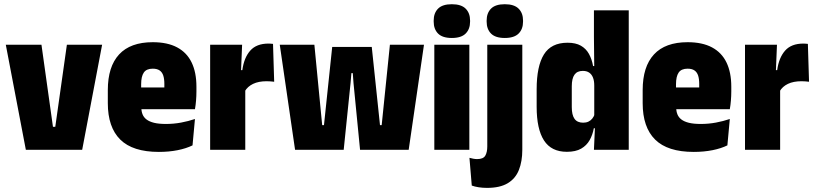

<svg xmlns="http://www.w3.org/2000/svg" viewBox="-20 -710 3862 910"><path d="M242 -109 297 -498H464L369.5 0H102.5L7.5 -498H176.5L231 -109Z M733 10Q609 10 550 -48.5Q491 -107 491 -221V-283Q491 -394 544.5 -452Q598 -510 704 -510Q773.5 -510 819.5 -485.5Q865.5 -461 888.2 -414Q911 -367 911 -299V-276.5Q911 -255 909.2 -233.5Q907.5 -212 904 -192.5H757.5Q758.5 -230 758.8 -260Q759 -290 759 -311.5Q759 -336 753.8 -352Q748.5 -368 736.5 -376.2Q724.5 -384.5 704 -384.5Q674 -384.5 661.5 -366Q649 -347.5 649 -311V-254L650 -232V-199.5Q650 -182 655.8 -167.8Q661.5 -153.5 674.8 -143.5Q688 -133.5 710.2 -128Q732.5 -122.5 766.5 -122.5Q803.5 -122.5 838.2 -129Q873 -135.5 904 -146L892.5 -21Q863 -6.5 822 1.8Q781 10 733 10ZM586 -192.5V-295.5H869.5V-192.5Z M1140.5 -277.5 1086 -377.5H1128.5Q1136.5 -436.5 1166 -470Q1195.5 -503.5 1253 -503.5Q1258.5 -503.5 1263.2 -503Q1268 -502.5 1274 -502L1279.5 -322.5Q1273 -323.5 1263.2 -324.2Q1253.5 -325 1244 -325Q1205.5 -325 1179.5 -312.5Q1153.5 -300 1140.5 -277.5ZM976 0V-498H1127.5L1121 -339.5H1142.5V0Z M1378.5 0 1306 -498H1470L1507 -117H1515.5L1554.5 -487.5H1742L1781 -117H1789L1828 -498H1989.5L1917 0H1686.5L1655.5 -316.5L1652 -363.5H1645.5L1641.5 -316.5L1609 0Z M2038.5 0V-498H2204.5V0ZM2121.5 -530Q2077 -530 2056.2 -551Q2035.5 -572 2035.5 -607.5V-612.5Q2035.5 -648 2056.2 -669Q2077 -690 2121.5 -690Q2166 -690 2187 -669Q2208 -648 2208 -612.5V-607.5Q2208 -572 2187 -551Q2166 -530 2121.5 -530Z M2289.5 -83.5V-498H2455.5V-83.5ZM2372.5 -530Q2328 -530 2307.2 -551Q2286.5 -572 2286.5 -607.5V-612.5Q2286.5 -648 2307.2 -669Q2328 -690 2372.5 -690Q2417 -690 2438 -669Q2459 -648 2459 -612.5V-607.5Q2459 -572 2438 -551Q2417 -530 2372.5 -530ZM2288.5 180.5Q2267 180.5 2248.2 177.5Q2229.5 174.5 2216 169.5L2205 38Q2214 40.5 2223 42.2Q2232 44 2241.5 44Q2270.5 44 2280 27.8Q2289.5 11.5 2289.5 -16V-103.5H2455.5V0Q2455.5 54.5 2439.5 95.2Q2423.5 136 2386.8 158.2Q2350 180.5 2288.5 180.5Z M2666.5 9.5Q2593 9.5 2558.2 -44.5Q2523.5 -98.5 2523.5 -204V-286.5Q2523.5 -396.5 2558 -452Q2592.5 -507.5 2670 -507.5Q2708.5 -507.5 2733 -493.5Q2757.5 -479.5 2771.2 -454.8Q2785 -430 2791 -397H2830.5L2796.5 -304.5Q2796.5 -327 2790.5 -342.2Q2784.5 -357.5 2772.5 -365.8Q2760.5 -374 2742.5 -374Q2715.5 -374 2702.8 -356Q2690 -338 2690 -301V-202.5Q2690 -165 2703 -146.8Q2716 -128.5 2744 -128.5Q2758 -128.5 2768.8 -133.5Q2779.5 -138.5 2787 -147.8Q2794.5 -157 2798.5 -169L2831.5 -102H2794.5Q2789 -71.5 2774.8 -46Q2760.5 -20.5 2734.5 -5.5Q2708.5 9.5 2666.5 9.5ZM2795 0 2800.5 -121 2796.5 -142.5V-365V-387L2795 -535V-661H2960V0Z M3268 10Q3144 10 3085 -48.5Q3026 -107 3026 -221V-283Q3026 -394 3079.5 -452Q3133 -510 3239 -510Q3308.5 -510 3354.5 -485.5Q3400.5 -461 3423.2 -414Q3446 -367 3446 -299V-276.5Q3446 -255 3444.2 -233.5Q3442.5 -212 3439 -192.5H3292.5Q3293.5 -230 3293.8 -260Q3294 -290 3294 -311.5Q3294 -336 3288.8 -352Q3283.5 -368 3271.5 -376.2Q3259.5 -384.5 3239 -384.5Q3209 -384.5 3196.5 -366Q3184 -347.5 3184 -311V-254L3185 -232V-199.5Q3185 -182 3190.8 -167.8Q3196.5 -153.5 3209.8 -143.5Q3223 -133.5 3245.2 -128Q3267.5 -122.5 3301.5 -122.5Q3338.5 -122.5 3373.2 -129Q3408 -135.5 3439 -146L3427.5 -21Q3398 -6.5 3357 1.8Q3316 10 3268 10ZM3121 -192.5V-295.5H3404.5V-192.5Z M3675.5 -277.5 3621 -377.5H3663.5Q3671.5 -436.5 3701 -470Q3730.5 -503.5 3788 -503.5Q3793.5 -503.5 3798.2 -503Q3803 -502.5 3809 -502L3814.5 -322.5Q3808 -323.5 3798.2 -324.2Q3788.5 -325 3779 -325Q3740.5 -325 3714.5 -312.5Q3688.5 -300 3675.5 -277.5ZM3511 0V-498H3662.5L3656 -339.5H3677.5V0Z"/></svg>

Font: Anek Odia SemiCondensed ExtraBold
Style: Regular
Weight: 800
Width: 4
Designer: Yesha Goshar & Mahesh Sahu (Odia), Yesha Goshar (Latin)
Foundry: Ek Type
Version: Version 1.003